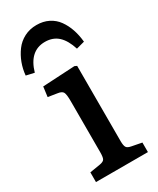

<svg xmlns="http://www.w3.org/2000/svg" viewBox="-196 -826 730 886"><g transform="rotate(-30 169.0 -382.5)"><path d="M162.1 -765.1Q197.8 -765.1 225.8 -751Q253.9 -736.8 271.7 -711.9Q289.6 -687 300 -656.2Q310.5 -625.5 314 -588.9L270 -577.1Q253.9 -627.9 226.6 -653.1Q199.2 -678.2 157.2 -678.2Q74.7 -678.2 45.9 -578.1L2.9 -587.9Q5.9 -621.1 17.3 -651.9Q28.8 -682.6 47.9 -708.5Q66.9 -734.4 96.4 -749.8Q126 -765.1 162.1 -765.1ZM38.1 0V-51.8L94.2 -61Q114.3 -64.5 119.1 -74.5Q124 -84.5 124 -109.9V-381.8Q124 -417.5 117.9 -429.2Q111.8 -440.9 87.9 -443.8L41 -451.2L47.9 -503.9L219.2 -513.2L231 -507.8V-106.9Q231 -83.5 236.6 -74Q242.2 -64.5 262.2 -61L314.9 -50.8V0Z"/></g></svg>

Font: Literata Book Medium
Style: Regular
Weight: 500
Designer: Latin by Veronika Burian and Jose Scaglione. Greek by Irene Vlachou. Cyrillic by Vera Evstafieva
Foundry: TypeTogether
Version: Version 2.003;PS 002.003;hotconv 1.0.88;makeotf.lib2.5.64775